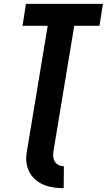

<svg xmlns="http://www.w3.org/2000/svg" viewBox="-20 -755 555 998"><path d="M311 223Q287 223 263 220Q239 217 216.5 209Q194 201 175.5 188Q157 175 143.5 156.5Q130 138 123 115Q116 92 116 68Q116 57 117.5 46Q119 35 121 24L228 -621H97L115 -735H515L497 -621H366L259 24Q256 39 256.5 54.5Q257 70 263.5 82.5Q270 95 283 102Q296 109 312 109Z"/></svg>

Font: Iosevka Heavy Oblique
Style: Regular
Weight: 900
Italic angle: -9°
Monospace: yes
Designer: Belleve Invis
Foundry: Belleve Invis
Version: Version 32.5.0; ttfautohint (v1.8.4)